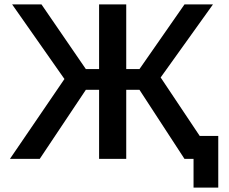

<svg xmlns="http://www.w3.org/2000/svg" viewBox="-20 -720 1038 870"><path d="M857 130V0H816L612 -313H552V0H429V-313H369L160 0H25L272 -362L35 -700H168L369 -407H429V-700H552V-407H612L816 -700H945L708 -369L885 -104H969V130Z"/></svg>

Font: .
Style: 
Weight: 500
Designer: A.Korolkova, Vitaly Kuzmin
Foundry: ParaType Ltd
Version: Version 1.000; Glyphs 3.2, build 3192.0